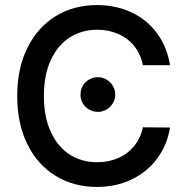

<svg xmlns="http://www.w3.org/2000/svg" viewBox="-20 -737 743 767"><path d="M368.2 -618.2Q306.6 -618.2 258.3 -587.2Q210 -556.2 182.6 -496.6Q155.3 -437 155.3 -353.5Q155.3 -270 182.9 -210.2Q210.4 -150.4 258.5 -119.6Q306.6 -88.9 368.2 -88.9Q413.1 -88.9 451.2 -105.2Q489.3 -121.6 515.4 -153.1Q541.5 -184.6 550.8 -228.5L659.2 -227.5Q647.9 -158.2 608.2 -104.2Q568.4 -50.3 506.1 -20.3Q443.8 9.8 367.2 9.8Q274.9 9.8 202.6 -34.2Q130.4 -78.1 89.6 -160.4Q48.8 -242.7 48.8 -353.5Q48.8 -464.4 89.8 -546.6Q130.9 -628.9 203.1 -672.9Q275.4 -716.8 367.2 -716.8Q441.9 -716.8 503.9 -688.2Q565.9 -659.7 606.4 -605.5Q647 -551.3 659.2 -476.6H550.8Q542 -521 516.1 -553Q490.2 -585 451.9 -601.6Q413.6 -618.2 368.2 -618.2ZM301.8 -359.4Q301.3 -377.9 310.5 -394Q319.8 -410.2 336.2 -419.4Q352.5 -428.7 371.1 -428.7Q389.2 -428.7 405.3 -419.4Q421.4 -410.2 430.9 -394Q440.4 -377.9 440.4 -359.4Q440.4 -340.8 430.9 -324.7Q421.4 -308.6 405.3 -299.3Q389.2 -290 371.1 -290Q352.5 -290 336.2 -299.3Q319.8 -308.6 310.5 -324.7Q301.3 -340.8 301.8 -359.4Z"/></svg>

Font: Pretendard Medium
Style: Regular
Weight: 500
Designer: Base glyphs from Inter by Rasmus Andersson; Hangeul glyphs from Noto Sans CJK(Source Han Sans) by Jang Soo-young and Kan
Foundry: Kil Hyung-jin
Version: Version 1.309